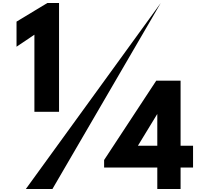

<svg xmlns="http://www.w3.org/2000/svg" viewBox="-20 -1258 1356 1278"><path d="M90 -947 209 -1027V-514H373V-1238H295L90 -1114ZM1050 -1238 152 0H329ZM1182 -288V-721H1020L673 -193V-143H1027V0H1182V-143H1265V-288ZM1027 -498V-288H898L1026 -498Z"/></svg>

Font: Hussar Dziwak
Style: Regular
Weight: 400
Version: Version 1.022